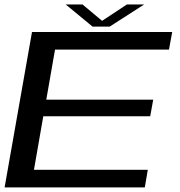

<svg xmlns="http://www.w3.org/2000/svg" viewBox="-21 -814 781 834"><path d="M-1 0H608L621 -76.5H126.5L167 -309H631.5L644.5 -381H180L218 -598.5H713L727 -675H118ZM381 -698.5H455.5L605 -794.5H530L422.5 -723.5L337.5 -794.5H264.5Z"/></svg>

Font: Anybody Expanded
Style: Italic
Weight: 400
Width: 7
Italic angle: -10°
Version: Version 1.113;gftools[0.9.25]